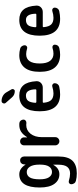

<svg xmlns="http://www.w3.org/2000/svg" viewBox="732 -1538 1035 2540"><g transform="rotate(-90 1250.0 -267.5)"><path d="M245.1 -431.6Q197.3 -431.6 172.9 -391.1Q148.4 -350.6 148.4 -259.8Q148.4 -178.7 174.8 -138.2Q201.2 -97.7 245.1 -97.7Q290 -97.7 316.4 -136.2Q342.8 -174.8 342.8 -254.9V-264.6Q342.8 -346.7 315.9 -389.2Q289.1 -431.6 245.1 -431.6ZM40 -259.8Q40 -529.3 214.8 -530.3Q290 -530.3 341.8 -449.2Q341.8 -448.2 343.8 -448.2H344.7L345.7 -467.8Q346.7 -490.2 361.8 -504.9Q377 -519.5 399.4 -519.5Q420.9 -519.5 435.5 -504.4Q450.2 -489.3 450.2 -467.8V-9.8Q450.2 114.3 395 172.4Q339.8 230.5 227.5 230.5Q172.9 230.5 128.9 218.8Q107.4 213.9 95.2 195.8Q83 177.7 83 156.2Q83 139.6 96.7 129.9Q110.4 120.1 127 125Q180.7 141.6 224.6 141.6Q282.2 141.6 312 105Q341.8 68.4 341.8 -14.6V-79.1Q341.8 -80.1 340.8 -80.1Q338.9 -80.1 338.9 -79.1Q293.9 0 214.8 0Q135.7 0 87.9 -66.4Q40 -132.8 40 -259.8Z M597.7 -53.7V-466.8Q597.7 -489.3 612.8 -504.4Q627.9 -519.5 649.9 -519.5Q671.9 -519.5 687.5 -504.4Q703.1 -489.3 703.1 -466.8V-427.7H704.1H706.1Q740.2 -482.4 778.3 -506.3Q816.4 -530.3 868.2 -530.3Q884.8 -530.3 892.6 -529.3Q912.1 -527.3 925.3 -511.2Q938.5 -495.1 938.5 -473.6Q938.5 -457 924.3 -445.8Q910.2 -434.6 891.6 -436.5Q883.8 -437.5 868.2 -438.5Q796.9 -438.5 751.5 -381.8Q706.1 -325.2 706.1 -230.5V-53.7Q706.1 -31.2 689.9 -15.6Q673.8 0 651.9 0Q629.9 0 613.8 -16.1Q597.7 -32.2 597.7 -53.7Z M1257.8 -442.4Q1210.9 -442.4 1188 -414.6Q1165 -386.7 1160.2 -317.4Q1160.2 -305.7 1170.9 -304.7H1328.1Q1338.9 -304.7 1338.9 -316.4Q1335 -442.4 1257.8 -442.4ZM1272.5 9.8Q1048.8 9.8 1048.3 -260.3Q1047.9 -530.3 1257.8 -530.3Q1344.7 -530.3 1392.1 -476.1Q1439.5 -421.9 1446.3 -304.7Q1448.2 -268.6 1423.3 -244.1Q1398.4 -219.7 1361.3 -219.7H1170.9Q1166 -219.7 1163.1 -215.8Q1160.2 -211.9 1161.1 -208Q1168 -136.7 1197.8 -107.4Q1227.5 -78.1 1285.2 -78.1Q1325.2 -78.1 1376 -93.8Q1391.6 -98.6 1405.8 -88.9Q1419.9 -79.1 1419.9 -61.5Q1419.9 -40 1406.7 -22.9Q1393.6 -5.9 1374 -2Q1320.3 9.8 1272.5 9.8ZM1184.6 -764.6Q1219.7 -764.6 1250.5 -748Q1281.2 -731.4 1298.8 -701.2L1338.9 -632.8Q1346.7 -619.1 1338.9 -604.5Q1331.1 -589.8 1315.4 -589.8Q1264.6 -589.8 1232.4 -627L1160.2 -709Q1146.5 -724.6 1154.8 -744.6Q1163.1 -764.6 1184.6 -764.6Z M1797.9 9.8Q1688.5 9.8 1629.4 -57.6Q1570.3 -125 1570.3 -259.8Q1570.3 -394.5 1627.4 -462.4Q1684.6 -530.3 1792 -530.3Q1832 -530.3 1877.9 -518.6Q1897.5 -513.7 1909.7 -496.1Q1921.9 -478.5 1921.9 -458Q1921.9 -441.4 1908.2 -431.6Q1894.5 -421.9 1878.9 -426.8Q1841.8 -438.5 1804.7 -439.5Q1680.7 -439.5 1680.7 -259.8Q1680.7 -168 1715.3 -123Q1750 -78.1 1809.6 -78.1Q1847.7 -78.1 1885.7 -90.8Q1901.4 -95.7 1915.5 -86.9Q1929.7 -78.1 1929.7 -61.5Q1929.7 -39.1 1918 -22.5Q1906.2 -5.9 1884.8 -1Q1837.9 9.8 1797.9 9.8Z M2257.8 -442.4Q2210.9 -442.4 2188 -414.6Q2165 -386.7 2160.2 -317.4Q2160.2 -305.7 2170.9 -304.7H2328.1Q2338.9 -304.7 2338.9 -316.4Q2335 -442.4 2257.8 -442.4ZM2272.5 9.8Q2048.8 9.8 2048.3 -260.3Q2047.9 -530.3 2257.8 -530.3Q2344.7 -530.3 2392.1 -476.1Q2439.5 -421.9 2446.3 -304.7Q2448.2 -268.6 2423.3 -244.1Q2398.4 -219.7 2361.3 -219.7H2170.9Q2166 -219.7 2163.1 -215.8Q2160.2 -211.9 2161.1 -208Q2168 -136.7 2197.8 -107.4Q2227.5 -78.1 2285.2 -78.1Q2325.2 -78.1 2376 -93.8Q2391.6 -98.6 2405.8 -88.9Q2419.9 -79.1 2419.9 -61.5Q2419.9 -40 2406.7 -22.9Q2393.6 -5.9 2374 -2Q2320.3 9.8 2272.5 9.8Z"/></g></svg>

Font: Rounded-X Mgen+ 1m medium
Style: Regular
Weight: 500
Designer: [Source Han Sans]
Ryoko NISHIZUKA  (kana & ideographs); Paul D. Hunt (Latin, Greek & Cyrillic); Wenlong ZHANG  (bopomofo
Version: Version 1.059.20150602